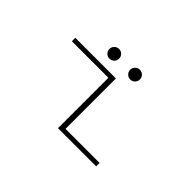

<svg xmlns="http://www.w3.org/2000/svg" viewBox="-105 -956 1260 1260"><g transform="rotate(45 525.0 -326.0)"><path d="M446 -574.8Q433 -561.5 414 -561.5Q395 -561.5 382 -574.8Q369 -588 369 -606.5Q369 -625 382 -638.2Q395 -651.5 414 -651.5Q433 -651.5 446 -638.2Q459 -625 459 -606.5Q459 -588 446 -574.8ZM639 -574.8Q626 -561.5 607 -561.5Q588 -561.5 575 -574.8Q562 -588 562 -606.5Q562 -625 575 -638.2Q588 -651.5 607 -651.5Q626 -651.5 639 -638.2Q652 -625 652 -606.5Q652 -588 639 -574.8ZM536 -32H852V0H498V-468H159V-500H536Z"/></g></svg>

Font: League Mono Extended Thin
Style: Regular
Weight: 100
Width: 9
Designer: Tyler Finck
Foundry: The League of Moveable Type / Tyler Finck
Version: Version 2.210